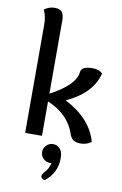

<svg xmlns="http://www.w3.org/2000/svg" viewBox="-103 -777 684 1077"><g transform="rotate(10 239.0 -239.0)"><path d="M392.6 4.9Q343.8 4.9 331.1 -34.7Q295.4 -145 172.9 -195.8V0H77.1V-613.8Q77.1 -668 59.6 -698.7Q85.4 -719.7 121.1 -719.7Q149.4 -719.7 161.1 -704.3Q172.9 -689 172.9 -658.2V-240.2Q313 -313.5 320.8 -389.6Q324.2 -422.9 387.7 -422.9Q422.4 -422.9 444.3 -403.3Q416.5 -286.6 269.5 -219.2Q418.9 -142.6 454.1 -14.6Q427.2 4.9 392.6 4.9ZM230.5 242.7Q209 235.8 209 223.6Q209 210.9 226.3 192.9Q243.7 174.8 252.4 141.1Q247.6 142.1 243.2 142.1Q221.2 142.1 205.3 126.2Q189.5 110.4 189.5 87.9Q189.5 66.4 205.3 50.5Q221.2 34.7 243.2 34.7Q265.1 34.7 280.8 50.3Q298.3 68.4 298.3 105.5Q298.3 190.4 230.5 242.7Z"/></g></svg>

Font: Bainsley
Style: Regular
Weight: 400
Designer: Paul James MIller
Foundry: High-Logic / Made with FontCreator
Version: Version 1.411;March 28, 2021;FontCreator 13.0.0.2683 64-bit